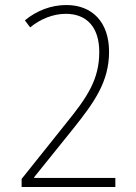

<svg xmlns="http://www.w3.org/2000/svg" viewBox="-20 -744 540 764"><path d="M66 0H439V-36H116V-39L273 -234C355 -337 414 -419 414 -538C414 -656 347 -724 244 -724C184 -724 126 -702 79 -663L100 -635C140 -668 191 -689 242 -689C323 -689 375 -638 375 -537C375 -427 326 -356 245 -256L66 -32Z"/></svg>

Font: Noto Sans Mono ExtraCondensed ExtraLight
Style: Regular
Weight: 200
Width: 2
Designer: Monotype Design Team
Foundry: Monotype Imaging Inc.
Version: Version 2.014